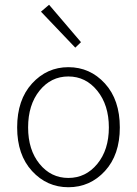

<svg xmlns="http://www.w3.org/2000/svg" viewBox="-20 -774 575 806"><path d="M267 12Q177 12 114.5 -56Q52 -124 52 -239Q52 -355 114.5 -423.5Q177 -492 267 -492Q358 -492 420.5 -423.5Q483 -355 483 -239Q483 -124 420.5 -56Q358 12 267 12ZM98 -239Q98 -145 146 -86Q194 -27 267 -27Q340 -27 388.5 -86Q437 -145 437 -239Q437 -333 388.5 -393Q340 -453 267 -453Q194 -453 146 -393.5Q98 -334 98 -239ZM296 -574 152 -725 186 -754 320 -597Z"/></svg>

Font: Toshiba Sans Light
Style: Regular
Weight: 300
Designer: Paul D. Hunt
Foundry: Toshiba Corporation
Version: Version 2.020;PS 2.0;hotconv 1.0.86;makeotf.lib2.5.63406